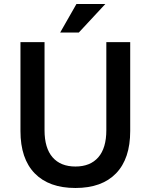

<svg xmlns="http://www.w3.org/2000/svg" viewBox="-20 -922 752 957"><path d="M82 -269V-712H202V-273Q202 -184 242 -138Q282 -92 356 -92Q430 -92 470 -138Q510 -184 510 -273V-712H629V-269Q629 -131 558.5 -58Q488 15 356 15Q224 15 153 -58Q82 -131 82 -269ZM280 -760 361 -902H505L373 -760Z"/></svg>

Font: CST
Style: Medium
Weight: 500
Version: Version 1.00